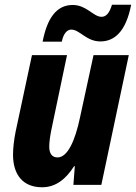

<svg xmlns="http://www.w3.org/2000/svg" viewBox="-20 -781 574 811"><path d="M160 -605H241C248 -640 264 -656 281 -656C317 -656 344 -606 404 -606C463 -606 512 -647 534 -761H453C442 -725 428 -710 409 -710C374 -710 346 -760 287 -760C218 -760 179 -703 160 -605ZM158 10C215 10 258 -24 293 -79H296L290 0H408L524 -548H375L318 -285C297 -185 265 -116 223 -116C200 -116 188 -132 188 -162C188 -181 192 -208 197 -233L263 -548H115L46 -225C39 -191 35 -154 35 -128C35 -45 75 10 158 10Z"/></svg>

Font: Noto Sans Display SemiCondensed Extra
Style: Italic
Weight: 800
Width: 4
Italic angle: -12°
Designer: Monotype Design Team
Foundry: Monotype Imaging Inc.
Version: Version 1.900